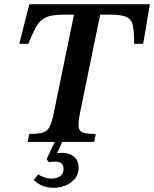

<svg xmlns="http://www.w3.org/2000/svg" viewBox="-20 -677 735 916"><path d="M429 0H112L120 -38Q162 -38 184 -44.5Q206 -51 217 -72.5Q228 -94 237 -140L333 -607H284Q243 -607 217.5 -600.5Q192 -594 175.5 -578.5Q159 -563 145.5 -536Q132 -509 115 -468H72L120 -657H695L663 -468H620Q620 -522 614.5 -552.5Q609 -583 585.5 -595Q562 -607 507 -607H458L362 -140Q353 -94 355 -72.5Q357 -51 376 -44.5Q395 -38 437 -38ZM235 219Q180 219 141 182L162 155Q174 163 191 169Q208 175 226 175Q250 175 266.5 163.5Q283 152 283 129Q283 94 245 94Q235 94 224.5 95.5Q214 97 214 97L202 83L243 -4H279L252 54Q254 54 261 53Q268 52 276 52Q310 52 332.5 70.5Q355 89 355 123Q355 154 337.5 175.5Q320 197 292.5 208Q265 219 235 219Z"/></svg>

Font: STIX Two Text SemiBold
Style: Italic
Weight: 600
Italic angle: -12°
Designer: Ross Mills, John Hudson & Paul Hanslow, Tiro Typeworks Ltd; with prior portions MicroPress Inc. and Coen Hoffman, Elsevi
Foundry: Tiro Typeworks Ltd
Version: Version 2.13 b171